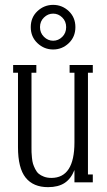

<svg xmlns="http://www.w3.org/2000/svg" viewBox="-20 -752 442 792"><path d="M263.7 -574Q236.3 -547.9 199.2 -547.9Q162.1 -547.9 134.5 -574Q106.9 -600.1 106.9 -640.1Q106.9 -680.2 134.5 -706.1Q162.1 -731.9 199.2 -731.9Q236.3 -731.9 263.7 -706.1Q291 -680.2 291 -640.1Q291 -600.1 263.7 -574ZM252.9 -640.1Q252.9 -664.1 236.8 -679.9Q220.7 -695.8 199.2 -695.8Q177.7 -695.8 161.4 -679.9Q145 -664.1 145 -640.1Q145 -616.2 161.4 -600.1Q177.7 -584 199.2 -584Q220.7 -584 236.8 -599.9Q252.9 -615.7 252.9 -640.1ZM362.8 -483.9V-452.1H342.8V-32.2H362.8V0H287.1V-50.8Q272.9 -14.6 246.6 2.7Q220.2 20 178.2 20Q117.2 20 85.7 -19.3Q54.2 -58.6 54.2 -145V-452.1H34.2V-483.9H129.9V-452.1H109.9V-145Q109.9 -131.8 110.1 -124Q110.4 -116.2 111.8 -101.1Q113.3 -85.9 116.2 -76.4Q119.1 -66.9 125.2 -54.7Q131.3 -42.5 139.6 -35.4Q147.9 -28.3 161.4 -23.2Q174.8 -18.1 191.9 -18.1Q287.1 -18.1 287.1 -165V-452.1H267.1V-483.9Z"/></svg>

Font: Margherita Light
Style: Regular
Weight: 300
Designer: James Puckett
Foundry: Dunwich Type Founders
Version: Version 1.008;hotconv 1.0.109;makeotfexe 2.5.65596